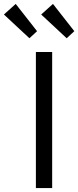

<svg xmlns="http://www.w3.org/2000/svg" viewBox="-91 -959 399 979"><path d="M249 -764 119 -885 179 -939 288 -800ZM59 -764 -71 -885 -11 -939 98 -800ZM92 0V-694H175V0Z"/></svg>

Font: Cantarell
Style: Regular
Weight: 400
Designer: Dave Crossland, Nikolaus Waxweiler, Florian Fecher, Jacques Le Bailly, Eben Sorkin, Alexei Vanyashin, Alexios Zavras, Em
Version: Version 0.303